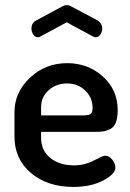

<svg xmlns="http://www.w3.org/2000/svg" viewBox="-20 -729 514 757"><path d="M243 -641 139 -585Q134 -582 130 -582Q119 -582 111.5 -592.5Q104 -603 104 -617Q104 -638 122 -648L226 -704Q236 -709 243 -709Q252 -709 260 -704L364 -649Q383 -637 383 -616Q383 -603 375.5 -592.5Q368 -582 357 -582Q355 -582 351 -583Q349 -585 347 -585ZM245 -480Q327 -480 385.5 -427.5Q444 -375 444 -295Q444 -265 437 -246.5Q430 -228 415 -220.5Q400 -213 387 -211Q374 -209 353 -209H142V-186Q142 -136 178 -106.5Q214 -77 272 -77Q313 -77 349.5 -96Q386 -115 394 -115Q411 -115 423 -99Q435 -83 435 -68Q435 -43 387 -17.5Q339 8 269 8Q167 8 102 -47Q37 -102 37 -191V-286Q37 -365 98 -422.5Q159 -480 245 -480ZM142 -274H308Q330 -274 337.5 -280Q345 -286 345 -304Q345 -344 316 -372Q287 -400 244 -400Q202 -400 172 -373.5Q142 -347 142 -306Z"/></svg>

Font: Dosis
Style: SemiBold
Weight: 600
Designer: Edgar Tolentino, Pablo Impallari, Igino Marini
Foundry: Edgar Tolentino, Pablo Impallari, Igino Marini
Version: Version 1.007